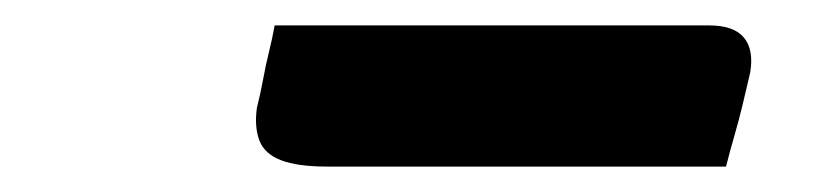

<svg xmlns="http://www.w3.org/2000/svg" viewBox="-20 -770 640 151"><path d="M196 -750H538Q557 -750 565 -740.5Q573 -731 570 -713Q567 -700 564 -687.5Q561 -675 557.5 -663Q554 -651 551 -639H237Q214 -639 201 -644Q188 -649 184 -659.5Q180 -670 182 -685Q185 -697 187 -708Q189 -719 191.5 -729Q194 -739 196 -750Z"/></svg>

Font: Rec Mono Semicasual
Style: Bold Italic
Weight: 700
Italic angle: -10°
Version: Version 1.085; ttfautohint (v1.8.4.7-5d5b)